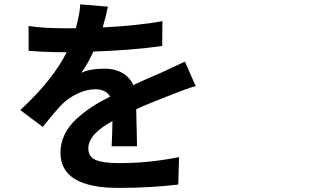

<svg xmlns="http://www.w3.org/2000/svg" viewBox="-20 -830 1540 901"><path d="M623 -143.6H503.9Q505.9 -170.9 507.8 -261.7Q394.5 -200.2 394.5 -133.8Q394.5 -94.7 428.7 -79.6Q462.9 -64.5 539.1 -64.5Q680.7 -64.5 820.3 -92.8L816.4 36.1Q683.6 51.8 536.1 51.8Q263.7 51.8 263.7 -113.3Q263.7 -158.2 283.2 -198.7Q302.7 -239.3 338.9 -272Q375 -304.7 411.6 -328.6Q448.2 -352.5 497.1 -377Q475.6 -411.1 427.7 -411.1Q387.7 -411.1 345.7 -391.6Q303.7 -372.1 273.4 -342.8Q241.2 -310.5 180.7 -234.4L75.2 -313.5Q227.5 -454.1 293 -585H281.2Q189.5 -585 114.3 -591.8V-708Q182.6 -697.3 288.1 -697.3H335.9Q355.5 -770.5 356.4 -809.6L486.3 -798.8Q477.5 -753.9 461.9 -701.2Q627.9 -710 742.2 -730.5L741.2 -614.3Q606.4 -594.7 418 -587.9Q392.6 -531.2 361.3 -488.3Q402.3 -507.8 472.7 -507.8Q518.6 -507.8 553.7 -487.8Q588.9 -467.8 605.5 -430.7Q648.4 -451.2 739.3 -490.2Q760.7 -500 797.9 -517.6Q835 -535.2 847.7 -541L898.4 -425.8Q865.2 -418 780.3 -383.8Q680.7 -345.7 619.1 -317.4Q620.1 -285.2 621.6 -217.8Q623 -150.4 623 -143.6Z"/></svg>

Font: Bpmf Zihi Sans Bold
Style: Bold
Weight: 700
Foundry: But Ko
Version: Version 1.320